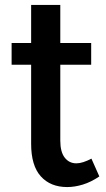

<svg xmlns="http://www.w3.org/2000/svg" viewBox="-20 -743 427 777"><path d="M252 14Q184 14 145 -29.5Q106 -73 106 -161V-723H224V-174Q224 -128 242 -105Q260 -82 289 -82Q302 -82 317.5 -87Q333 -92 350 -101L382 -29Q348 -6 315 4Q282 14 252 14ZM27 -481V-569H349V-481Z"/></svg>

Font: Yaldevi SemiBold
Style: Regular
Weight: 600
Designer: Sol Matas, Rajitha Manaperi, Kosala Senevirathne
Foundry: Mooniak
Version: Version 1.100